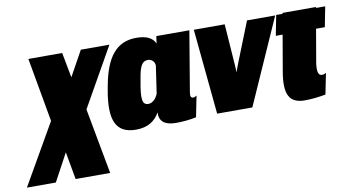

<svg xmlns="http://www.w3.org/2000/svg" viewBox="-167 -621 1811 989"><g transform="rotate(-10 738.5 -126.0)"><path d="M-98.6 205.1H52.7L130.4 61L156.2 205.1H336.9L273.4 -138.2L447.8 -446.3H298.3L225.6 -314.9L200.7 -446.3H23.9L83.5 -111.8Z M714.4 10.3C750 10.3 786.6 7.3 822.3 -0.5L844.2 -110.4C837.9 -106 832.5 -103 826.2 -103C819.8 -103 815.9 -105.5 814 -109.9C811.5 -114.3 811.5 -123 814 -136.2L866.2 -447.8H693.4L688 -409.7C675.3 -439.9 644 -457 589.8 -457C485.8 -457 428.2 -385.7 401.4 -232.9L398.4 -216.8C371.1 -63 401.9 8.8 507.8 8.8C568.8 8.8 607.4 -16.6 631.3 -59.6C628.9 -14.2 655.8 9.8 714.4 10.3ZM592.8 -110.8C577.1 -110.8 567.9 -118.7 564.9 -134.3C562 -149.4 563 -172.9 567.9 -203.6L575.7 -248.5C585 -305.2 597.2 -334.5 628.4 -334.5C647.5 -334.5 665 -319.8 664.6 -297.9L643.6 -155.3C632.3 -126.5 611.8 -110.8 592.8 -110.8Z M932.6 0H1116.7L1314.9 -446.3H1167.5L1082.5 -232.4L1076.2 -215.3C1073.7 -209 1071.3 -201.7 1069.3 -193.8H1068.4L1066.9 -215.3C1066.4 -221.7 1065.9 -227.5 1065.9 -233.4L1050.8 -446.3H889.2Z M1387.2 11.2C1424.3 11.2 1460 7.3 1499 0L1521 -109.4C1513.7 -105 1507.3 -103 1499.5 -103C1490.2 -103 1484.4 -107.4 1481 -116.7C1477.5 -126 1477.1 -141.1 1479.5 -163.1L1510.3 -342.3H1556.2L1576.7 -447.8H1528.3L1529.3 -452.6H1354.5L1353.5 -447.8H1320.3L1299.8 -342.3H1335.4L1303.7 -158.2C1282.2 -37.6 1308.6 9.8 1387.2 11.2Z"/></g></svg>

Font: Roboto Flex Super Cond Black
Style: Italic
Weight: 900
Width: 3
Italic angle: -10°
Designer: Berlow after Robertson
Foundry: Google
Version: Version 3.200;Glyphs 3.3 (3311)